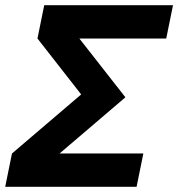

<svg xmlns="http://www.w3.org/2000/svg" viewBox="-29 -718 685 738"><path d="M496 0 522 -128H200L453 -344L276 -570H610L636 -698H141L115 -570L283 -355L17 -128L-9 0Z"/></svg>

Font: Braiins Sans
Style: Bold Italic
Weight: 700
Italic angle: -11.31°
Designer: Mike Abbink, Paul van der Laan, Pieter van Rosmalen, Jiri Chlebus, Lubos Buracinsky
Foundry: Bold Monday, Sudetype
Version: Version 1.000;hotconv 1.0.109;makeotfexe 2.5.65596